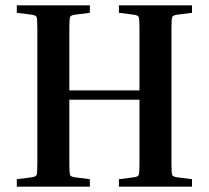

<svg xmlns="http://www.w3.org/2000/svg" viewBox="-20 -700 783 720"><path d="M700 -28V0H426V-28L481 -35Q497 -37 500 -43.5Q503 -50 503 -84V-326H240V-84Q240 -50 243 -43.5Q246 -37 262 -35L317 -28V0H43V-28L98 -35Q114 -37 117 -43.5Q120 -50 120 -84V-596Q120 -630 117 -636.5Q114 -643 98 -645L43 -652V-680H317V-652L262 -645Q246 -643 243 -636.5Q240 -630 240 -596V-361H503V-596Q503 -630 500 -636.5Q497 -643 481 -645L426 -652V-680H700V-652L645 -645Q629 -643 626 -636.5Q623 -630 623 -596V-84Q623 -50 626 -43.5Q629 -37 645 -35Z"/></svg>

Font: Inria Serif
Style: Bold
Weight: 700
Designer: Black Foundry Team
Foundry: Black Foundry
Version: Version 1.000; ttfautohint (v1.8.3)